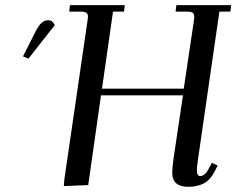

<svg xmlns="http://www.w3.org/2000/svg" viewBox="-20 -722 922 749"><path d="M69.8 -502 116.2 -594.2Q129.9 -621.6 141.6 -632.3Q153.3 -643.1 168.9 -643.1Q184.6 -643.1 193.8 -624L90.8 -493.2ZM229 3.9 231 -22 320.8 -637.2Q323.2 -654.3 323.2 -655.8Q323.2 -668.5 316.4 -672.6Q309.6 -676.8 291 -676.8H250L252.9 -702.1H466.8L463.9 -676.8H420.9L377.9 -376H696.8L735.8 -637.2Q737.8 -650.9 737.8 -655.8Q737.8 -668.5 731.2 -672.6Q724.6 -676.8 706.1 -676.8H665L668 -702.1H881.8L878.9 -676.8H835.9L752.9 -104Q748 -68.8 748 -58.1Q748 -35.2 761.2 -35.2Q779.8 -35.2 794.9 -64.9L806.2 -86.9L829.1 -76.2L817.9 -54.2Q799.8 -19 774.2 -6.1Q748.5 6.8 714.8 6.8Q651.9 6.8 651.9 -47.9Q651.9 -68.4 657.2 -105L693.8 -350.1H374L324.2 0Z"/></svg>

Font: Dihjauti
Style: Bold Italic
Weight: 700
Italic angle: -9°
Designer: T. Christopher White
Version: Version 3.0.0